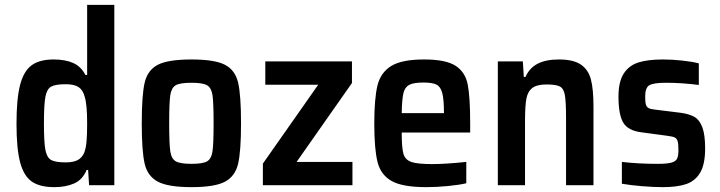

<svg xmlns="http://www.w3.org/2000/svg" viewBox="-20 -763 2965 791"><path d="M48 -253Q48 -355 62.5 -412Q77 -469 109.5 -493.5Q142 -518 201 -518Q249 -518 281.5 -503.5Q314 -489 332 -454H339V-743H451V0H347L343 -63H337Q320 -22 285 -7Q250 8 204 8Q144 8 111 -15Q78 -38 63 -94Q48 -150 48 -253ZM327 -134Q334 -152 336.5 -180.5Q339 -209 339 -255Q339 -333 329 -364Q322 -392 304 -404Q286 -416 251 -416Q208 -416 190.5 -406Q173 -396 167 -364Q161 -332 161 -255Q161 -177 167 -145.5Q173 -114 190.5 -104Q208 -94 251 -94Q282 -94 300 -103.5Q318 -113 327 -134Z M564 -255Q564 -371 576 -422.5Q588 -474 630 -496Q672 -518 769 -518Q865 -518 907 -496Q949 -474 961 -422.5Q973 -371 973 -255Q973 -140 961 -88.5Q949 -37 907 -14.5Q865 8 769 8Q673 8 630.5 -14.5Q588 -37 576 -88.5Q564 -140 564 -255ZM860 -255Q860 -340 855.5 -370.5Q851 -401 833.5 -411.5Q816 -422 769 -422Q721 -422 703.5 -411.5Q686 -401 681.5 -370.5Q677 -340 677 -255Q677 -171 681.5 -140Q686 -109 704 -98.5Q722 -88 769 -88Q816 -88 833.5 -98.5Q851 -109 855.5 -140Q860 -171 860 -255Z M1063 0V-89L1291 -414H1073V-510H1430V-421L1202 -96H1432V0Z M1917 -217H1635Q1635 -154 1642 -129.5Q1649 -105 1674 -96Q1699 -87 1761 -87Q1815 -87 1901 -96V-8Q1871 -1 1824.5 3.5Q1778 8 1736 8Q1639 8 1594 -17Q1549 -42 1535.5 -95Q1522 -148 1522 -254Q1522 -357 1535 -410.5Q1548 -464 1591.5 -491Q1635 -518 1727 -518Q1817 -518 1857 -492Q1897 -466 1907 -414.5Q1917 -363 1917 -255ZM1635 -297H1809Q1809 -354 1802 -380Q1795 -406 1778 -414.5Q1761 -423 1725 -423Q1684 -423 1666 -413.5Q1648 -404 1642 -379Q1636 -354 1635 -297Z M2031 -510H2134L2138 -446H2145Q2161 -483 2195 -500.5Q2229 -518 2283 -518Q2342 -518 2373 -497Q2404 -476 2414.5 -435.5Q2425 -395 2425 -325V0H2312V-276Q2312 -345 2307 -372Q2302 -399 2286 -407Q2270 -415 2231 -415Q2192 -415 2173 -400.5Q2154 -386 2148.5 -356Q2143 -326 2143 -266V0H2031Z M2542 -6V-96Q2609 -88 2690 -88Q2728 -88 2746 -93Q2764 -98 2769.5 -109.5Q2775 -121 2775 -145Q2775 -171 2771.5 -182Q2768 -193 2759 -197Q2750 -201 2726 -204L2622 -218Q2567 -225 2547.5 -258Q2528 -291 2528 -365Q2528 -427 2550 -460.5Q2572 -494 2611 -506Q2650 -518 2711 -518Q2749 -518 2790.5 -513.5Q2832 -509 2859 -502V-413Q2789 -422 2723 -422Q2673 -422 2655.5 -412Q2638 -402 2638 -366Q2638 -342 2641 -332Q2644 -322 2652.5 -317.5Q2661 -313 2682 -311L2787 -298Q2821 -293 2841.5 -281Q2862 -269 2873.5 -238.5Q2885 -208 2885 -151Q2885 -87 2865 -52.5Q2845 -18 2808 -5Q2771 8 2711 8Q2672 8 2624.5 4Q2577 0 2542 -6Z"/></svg>

Font: Saira Semi Condensed Medium
Style: Regular
Weight: 500
Width: 4
Designer: Hector Gatti with collaboration of the Omnibus-Type team
Foundry: Omnibus-Type
Version: Version 1.001; ttfautohint (v1.8)